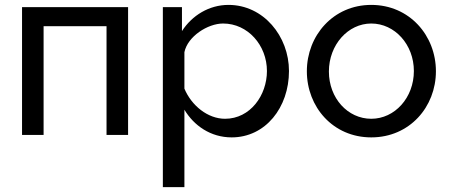

<svg xmlns="http://www.w3.org/2000/svg" viewBox="-20 -551 1836 784"><path d="M70 0H158V-444H415V0H503V-522H70Z M733 -103C772 -38 840 10 926 10C1064 10 1160 -112 1160 -261C1160 -403 1056 -531 913 -531C834 -531 764 -488 723 -424V-522H645V213H733ZM1070 -261C1070 -162 1002 -66 899 -66C828 -66 762 -120 733 -189V-338C746 -402 828 -455 891 -455C992 -455 1070 -366 1070 -261Z M1233 -260C1233 -115 1339 10 1496 10C1653 10 1760 -115 1760 -260C1760 -406 1652 -531 1496 -531C1341 -531 1233 -406 1233 -260ZM1496 -66C1400 -66 1323 -150 1323 -259C1323 -368 1401 -455 1496 -455C1592 -455 1670 -369 1670 -261C1670 -152 1592 -66 1496 -66Z"/></svg>

Font: FIGSv2-sans-serif Medium
Style: Regular
Weight: 500
Designer: Matt McInerney, Pablo Impallari, Rodrigo Fuenzalida,Mirko Velimirovic
Foundry: Matt McInerney, Pablo Impallari, Rodrigo Fuenzalida
Version: Version 4.021;hotconv 1.0.109;makeotfexe 2.5.65596